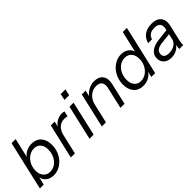

<svg xmlns="http://www.w3.org/2000/svg" viewBox="146 -1685 2659 2659"><g transform="rotate(-45 1475.5 -355.0)"><path d="M290 9Q239 9 201 -10.5Q163 -30 142 -65Q121 -100 120 -145L131 -146L96 0H21L187 -720H267L195 -408L185 -412Q214 -464 264.5 -492Q315 -520 376 -520Q465 -520 516 -463.5Q567 -407 567 -309Q567 -243 545.5 -185.5Q524 -128 485.5 -84.5Q447 -41 397 -16Q347 9 290 9ZM287 -61Q329 -61 365 -79.5Q401 -98 428 -130.5Q455 -163 470 -206Q485 -249 485 -297Q485 -368 450.5 -409Q416 -450 354 -450Q321 -450 290.5 -438Q260 -426 235 -404.5Q210 -383 191 -353.5Q172 -324 162 -289Q152 -254 152 -216Q152 -144 189 -102.5Q226 -61 287 -61Z M627 0 745 -510H820L790 -380H795L707 0ZM772 -283 786 -405Q812 -456 860.5 -488Q909 -520 968 -520Q985 -520 997 -517.5Q1009 -515 1016 -512L998 -435Q990 -438 973.5 -440.5Q957 -443 942 -443Q877 -443 833 -402Q789 -361 772 -283Z M994 0 1111 -510H1191L1074 0ZM1129 -626 1149 -720H1241L1221 -626Z M1235 0 1352 -510H1427L1400 -390H1405L1315 0ZM1599 0 1671 -313Q1687 -381 1661 -416.5Q1635 -452 1575 -452Q1504 -452 1451.5 -406.5Q1399 -361 1380 -282L1395 -407Q1433 -461 1486.5 -490.5Q1540 -520 1599 -520Q1689 -520 1731 -465Q1773 -410 1752 -317L1679 0Z M2204 0 2228 -102 2233 -98Q2204 -46 2154 -18Q2104 10 2042 10Q1953 10 1902 -47Q1851 -104 1851 -201Q1851 -267 1872.5 -324.5Q1894 -382 1932.5 -425.5Q1971 -469 2021 -494Q2071 -519 2128 -519Q2179 -519 2217 -499.5Q2255 -480 2276.5 -445.5Q2298 -411 2298 -365L2282 -364L2365 -720H2445L2279 0ZM2064 -60Q2097 -60 2127.5 -72Q2158 -84 2183 -105.5Q2208 -127 2227 -156.5Q2246 -186 2256 -221Q2266 -256 2266 -294Q2266 -366 2229.5 -407.5Q2193 -449 2131 -449Q2075 -449 2030 -417Q1985 -385 1959 -331.5Q1933 -278 1933 -213Q1933 -143 1968 -101.5Q2003 -60 2064 -60Z M2752 0Q2751 -11 2754.5 -33Q2758 -55 2764 -83L2759 -84L2815 -326Q2823 -359 2817.5 -388Q2812 -417 2787.5 -434.5Q2763 -452 2714 -452Q2659 -452 2625.5 -429.5Q2592 -407 2579 -362H2504Q2524 -439 2581 -479.5Q2638 -520 2725 -520Q2801 -520 2841.5 -491.5Q2882 -463 2893 -417Q2904 -371 2892 -319L2838 -86Q2834 -67 2831 -43Q2828 -19 2829 0ZM2593 10Q2523 10 2481 -27.5Q2439 -65 2439 -126Q2439 -173 2463 -207Q2487 -241 2533.5 -262.5Q2580 -284 2649 -292L2831 -313L2816 -248L2647 -229Q2581 -222 2549 -197.5Q2517 -173 2517 -130Q2517 -94 2541.5 -76Q2566 -58 2613 -58Q2676 -58 2721 -87Q2766 -116 2778 -164L2775 -92Q2747 -44 2699.5 -17Q2652 10 2593 10Z"/></g></svg>

Font: Instrument Sans
Style: Italic
Weight: 400
Italic angle: -13°
Designer: Rodrigo Fuenzalida
Foundry: fragTYPE
Version: Version 1.000;gftools[0.9.28]